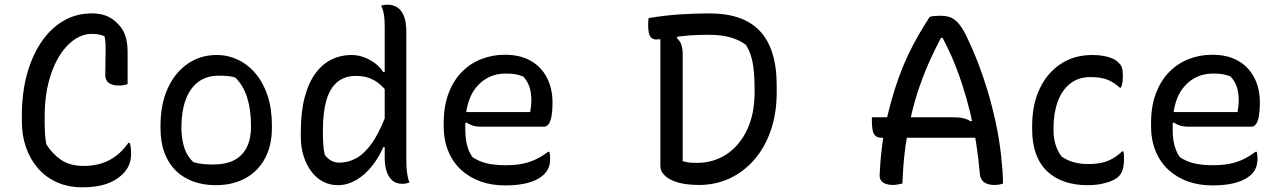

<svg xmlns="http://www.w3.org/2000/svg" viewBox="-20 -777 5450 817"><path d="M331 20Q270 20 222 -1.5Q174 -23 141 -61.5Q108 -100 90.5 -150.5Q73 -201 73 -260V-286Q73 -381 94.5 -460Q116 -539 155.5 -597.5Q195 -656 249.5 -688Q304 -720 370 -720Q395 -720 415 -715Q435 -710 451 -700.5Q467 -691 480 -677Q496 -662 505 -644Q514 -626 518.5 -605Q523 -584 523 -560V-419Q517 -417 508 -415Q499 -413 488 -413Q458 -413 443 -424Q428 -435 428 -458Q428 -503 429 -534Q430 -565 429 -593Q428 -607 425 -622Q416 -627 407 -629Q389 -633 373 -633Q317 -633 270.5 -587Q224 -541 197 -461.5Q170 -382 170 -280V-259Q170 -230 171.5 -208Q173 -186 177 -163Q202 -123 239.5 -97Q277 -71 336 -71Q399 -71 446 -96Q493 -121 526 -169H532Q534 -164 535 -158.5Q536 -153 536.5 -147.5Q537 -142 537.5 -136.5Q538 -131 538 -126Q538 -95 528.5 -74Q519 -53 504 -38Q485 -19 460 -6Q435 7 403 13.5Q371 20 331 20Z M902 -543Q950 -543 993 -522.5Q1036 -502 1068.5 -463Q1101 -424 1119 -369Q1137 -314 1137 -243V-233Q1137 -158 1107.5 -103Q1078 -48 1024 -18.5Q970 11 898 11Q846 11 803 -4.5Q760 -20 728.5 -50.5Q697 -81 680 -126.5Q663 -172 663 -232V-242Q663 -334 694 -401.5Q725 -469 779 -506Q833 -543 902 -543ZM911 -455Q858 -455 822.5 -427.5Q787 -400 769.5 -351Q752 -302 752 -237V-231Q752 -191 763 -152.5Q774 -114 803 -87Q824 -81 843.5 -79Q863 -77 887 -77Q942 -77 977.5 -96Q1013 -115 1030.5 -151Q1048 -187 1048 -237V-243Q1048 -309 1032 -361Q1016 -413 981 -447Q966 -452 949 -453.5Q932 -455 911 -455Z M1475 -543Q1504 -543 1530 -533Q1556 -523 1577 -507Q1598 -491 1611 -470H1617V-661Q1617 -692 1614 -713Q1611 -734 1602 -753Q1606 -754 1610 -755L1616 -756Q1620 -757 1623.5 -757Q1627 -757 1630 -757Q1651 -757 1669 -746.5Q1687 -736 1698 -710.5Q1709 -685 1709 -641V-100Q1709 -67 1711.5 -45.5Q1714 -24 1722 0Q1718 1 1714 2Q1710 3 1706 4Q1702 5 1698 5Q1694 5 1690 5Q1666 5 1649.5 -9Q1633 -23 1625 -48Q1617 -73 1617 -105V-151H1611Q1591 -105 1561 -68Q1531 -31 1494 -10Q1457 11 1418 11Q1384 11 1355 -4Q1326 -19 1305 -47Q1284 -75 1272 -112.5Q1260 -150 1260 -195V-214Q1260 -301 1276.5 -363Q1293 -425 1322.5 -465Q1352 -505 1391 -524Q1430 -543 1475 -543ZM1617 -398Q1592 -426 1567 -438Q1537 -454 1494 -454Q1447 -454 1415.5 -428Q1384 -402 1369 -350.5Q1354 -299 1354 -223V-214Q1354 -186 1355.5 -163.5Q1357 -141 1362 -118Q1374 -102 1389 -93.5Q1404 -85 1423 -85Q1463 -85 1498 -105Q1533 -125 1565 -171Q1592 -211 1617 -273Z M2128 -544Q2194 -544 2239 -518Q2284 -492 2307.5 -446Q2331 -400 2331 -342V-338Q2331 -306 2327 -283.5Q2323 -261 2315 -249.5Q2307 -238 2295 -238H2025Q2006 -238 1990.5 -243Q1975 -248 1965 -256L1960 -253Q1960 -245 1960 -236V-225Q1960 -201 1963 -180.5Q1966 -160 1973 -141.5Q1980 -123 1991 -108Q2018 -90 2051 -82Q2084 -74 2132 -74Q2169 -74 2199.5 -79.5Q2230 -85 2258 -98Q2286 -111 2312 -131H2318Q2319 -125 2320 -118.5Q2321 -112 2321 -103Q2321 -80 2314.5 -64Q2308 -48 2296 -36Q2280 -20 2255 -9Q2230 2 2198 7Q2166 12 2129 12Q2073 12 2026 -4.5Q1979 -21 1943.5 -53Q1908 -85 1888 -132.5Q1868 -180 1868 -241V-253Q1868 -324 1888 -378Q1908 -432 1943.5 -469Q1979 -506 2026.5 -525Q2074 -544 2128 -544ZM1964 -300H2236Q2238 -312 2239.5 -324Q2241 -336 2241 -348Q2241 -383 2233 -407Q2225 -431 2207 -451Q2190 -458 2174.5 -461Q2159 -464 2132 -464Q2055 -464 2007 -406Q1974 -367 1964 -300Z M3285 -384Q3285 -295 3260 -222.5Q3235 -150 3190 -98Q3145 -46 3085 -18Q3025 10 2956 10Q2936 10 2918 8.5Q2900 7 2884 4Q2868 1 2854 -4Q2840 -9 2828.5 -15.5Q2817 -22 2809 -30Q2797 -42 2793.5 -51Q2790 -60 2790 -76V-610Q2777 -609 2772 -609Q2760 -609 2752 -616Q2744 -623 2741 -636.5Q2738 -650 2738 -670Q2738 -679 2738.5 -686Q2739 -693 2740 -700Q2776 -706 2810 -710Q2844 -714 2877 -716Q2910 -718 2940.5 -719Q2971 -720 2999 -720Q3069 -720 3122.5 -702Q3176 -684 3212 -646.5Q3248 -609 3266.5 -551Q3285 -493 3285 -413ZM2863 -621 2860 -615Q2874 -603 2879.5 -586Q2885 -569 2885 -546V-91Q2892 -89 2902.5 -87Q2913 -85 2924.5 -84.5Q2936 -84 2946 -84Q3015 -84 3070 -119.5Q3125 -155 3158 -222.5Q3191 -290 3191 -386V-396Q3191 -442 3187.5 -476.5Q3184 -511 3176 -537.5Q3168 -564 3154 -586Q3134 -601 3110 -610.5Q3086 -620 3057 -624.5Q3028 -629 2991 -629Q2947 -629 2910 -626Q2884 -623 2863 -621Z M3690 -278H3755Q3764 -316 3774 -352Q3788 -402 3805 -449Q3822 -496 3843 -540.5Q3864 -585 3887.5 -626Q3911 -667 3936 -705Q3945 -708 3956 -709Q3967 -710 3982 -710Q4008 -710 4027 -702Q4046 -694 4063.5 -671.5Q4081 -649 4101 -605Q4121 -563 4142 -509Q4163 -455 4182 -392Q4201 -329 4216.5 -258.5Q4232 -188 4240 -114Q4243 -85 4245.5 -54Q4248 -23 4248 4Q4240 7 4231 8.5Q4222 10 4212 10Q4193 10 4180 5Q4167 0 4159.5 -9.5Q4152 -19 4150 -33Q4144 -101 4134 -166Q4132 -179 4130 -191H3839Q3836 -173 3833 -155Q3823 -81 3820 4Q3810 6 3800 8Q3790 10 3779 10Q3764 10 3751 6Q3738 2 3730.5 -7Q3723 -16 3723 -31Q3725 -88 3732 -143Q3735 -167 3738 -191H3729Q3714 -191 3705 -199.5Q3696 -208 3693 -224Q3690 -240 3690 -262ZM3856 -278H4035Q4062 -278 4079 -274Q4096 -270 4110 -261L4116 -262Q4112 -279 4109 -295Q4094 -357 4074.5 -417Q4055 -477 4031 -533Q4012 -576 3991 -616H3984Q3962 -574 3943 -533Q3917 -477 3896 -418Q3875 -359 3859 -293Q3857 -286 3856 -278Z M4629 -543Q4655 -543 4676.5 -539Q4698 -535 4714 -528Q4730 -521 4740 -510Q4750 -501 4754 -488.5Q4758 -476 4758 -455Q4758 -440 4756.5 -428Q4755 -416 4750 -404H4745Q4717 -429 4689.5 -439Q4662 -449 4620 -449Q4569 -449 4534 -421.5Q4499 -394 4481 -345Q4463 -296 4463 -234V-220Q4463 -190 4471.5 -162Q4480 -134 4497 -111Q4522 -94 4549.5 -86.5Q4577 -79 4610 -79Q4643 -79 4668 -84.5Q4693 -90 4714 -102Q4735 -114 4755 -133H4760Q4762 -126 4762.5 -119Q4763 -112 4763 -102Q4763 -77 4758 -58Q4753 -39 4741 -27Q4730 -16 4710.5 -7.5Q4691 1 4664.5 6Q4638 11 4607 11Q4555 11 4511.5 -3.5Q4468 -18 4436.5 -47.5Q4405 -77 4388.5 -122Q4372 -167 4372 -226V-241Q4372 -332 4404 -399.5Q4436 -467 4493.5 -505Q4551 -543 4629 -543Z M5138 -544Q5204 -544 5249 -518Q5294 -492 5317.5 -446Q5341 -400 5341 -342V-338Q5341 -306 5337 -283.5Q5333 -261 5325 -249.5Q5317 -238 5305 -238H5035Q5016 -238 5000.5 -243Q4985 -248 4975 -256L4970 -253Q4970 -245 4970 -236V-225Q4970 -201 4973 -180.5Q4976 -160 4983 -141.5Q4990 -123 5001 -108Q5028 -90 5061 -82Q5094 -74 5142 -74Q5179 -74 5209.5 -79.5Q5240 -85 5268 -98Q5296 -111 5322 -131H5328Q5329 -125 5330 -118.5Q5331 -112 5331 -103Q5331 -80 5324.5 -64Q5318 -48 5306 -36Q5290 -20 5265 -9Q5240 2 5208 7Q5176 12 5139 12Q5083 12 5036 -4.5Q4989 -21 4953.5 -53Q4918 -85 4898 -132.5Q4878 -180 4878 -241V-253Q4878 -324 4898 -378Q4918 -432 4953.5 -469Q4989 -506 5036.5 -525Q5084 -544 5138 -544ZM4974 -300H5246Q5248 -312 5249.5 -324Q5251 -336 5251 -348Q5251 -383 5243 -407Q5235 -431 5217 -451Q5200 -458 5184.5 -461Q5169 -464 5142 -464Q5065 -464 5017 -406Q4984 -367 4974 -300Z"/></svg>

Font: Code D Ace
Style: Regular
Weight: 400
Version: Version 1.085; ttfautohint (v1.8.4.7-5d5b);Nerd Fonts 3.0.2